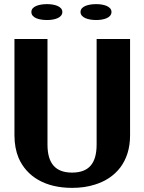

<svg xmlns="http://www.w3.org/2000/svg" viewBox="-20 -900 698 930"><path d="M50 -244C50 -203 57 -167 70 -135C110 -44 199 10 329 10C369 10 406 5 440 -6C540 -37 610 -116 610 -244V-711H448V-200C448 -108 410 -64 329 -64C249 -64 210 -108 210 -200V-711H50ZM132 -842C132 -813 170 -803 208 -803C245 -803 282 -814 282 -842C282 -869 245 -880 208 -880C171 -880 132 -870 132 -842ZM370 -842C370 -814 408 -803 446 -803C483 -803 520 -814 520 -842C520 -869 483 -880 446 -880C409 -880 370 -870 370 -842Z"/></svg>

Font: Aerodynamic
Style: Bd
Weight: 500
Designer: Google
Version: Version 2.000980; 2014